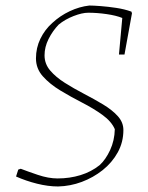

<svg xmlns="http://www.w3.org/2000/svg" viewBox="-20 -667 534 694"><path d="M190 7Q154 7 114 -3Q74 -13 38 -29L46 -54L55 -57Q78 -48 116.5 -35Q155 -22 188 -22Q232 -22 271 -34Q310 -46 340 -70Q362 -90 378 -124.5Q394 -159 395 -200Q383 -228 350.5 -251.5Q318 -275 277 -296Q236 -317 198 -340Q160 -363 135 -391Q110 -419 110 -456Q110 -494 126 -527Q142 -560 169 -584Q197 -610 232 -626.5Q267 -643 303 -647Q317 -647 343.5 -645Q370 -643 400 -638.5Q430 -634 455 -625L457 -619L430 -470H410L422 -602Q400 -611 365.5 -616Q331 -621 299 -621Q277 -621 246 -609Q215 -597 192 -578Q170 -555 155.5 -526Q141 -497 141 -467Q141 -436 161.5 -412Q182 -388 214.5 -367.5Q247 -347 283.5 -328Q320 -309 352.5 -289.5Q385 -270 405.5 -247.5Q426 -225 426 -197Q426 -153 405.5 -116Q385 -79 351 -52Q317 -25 275.5 -9.5Q234 6 190 7Z"/></svg>

Font: Labrada ExtraLight
Style: Italic
Weight: 200
Italic angle: -7°
Designer: Mercedes Jáuregui
Foundry: Omnibus-Type Team
Version: Version 1.000; ttfautohint (v1.8.4.7-5d5b)